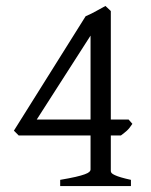

<svg xmlns="http://www.w3.org/2000/svg" viewBox="-20 -628 509 648"><path d="M285.6 -507.8 104 -224.6H285.6ZM426.8 -210Q416.5 -194.3 408 -186.8Q399.4 -179.2 388.2 -170.9H354V-50.8Q354 -46.9 356.9 -43.7Q359.9 -40.5 367.7 -36.9Q375.5 -33.2 388.7 -29.3Q401.9 -25.4 421.9 -21V0H183.1V-21Q214.8 -26.4 234.9 -31Q254.9 -35.6 266.1 -39.8Q277.3 -43.9 281.5 -47.9Q285.6 -51.8 285.6 -56.2V-170.9H43L26.9 -187L269 -573.2Q289.6 -582 305.7 -591.3Q321.8 -600.6 335.9 -607.9L354 -590.8V-224.6H414.1Z"/></svg>

Font: Gentium Unicode
Style: Regular
Weight: 400
Version: Version 1.009